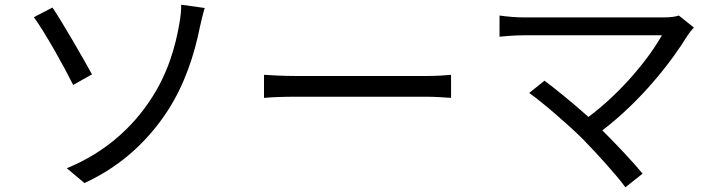

<svg xmlns="http://www.w3.org/2000/svg" viewBox="-20 -751 3040 816"><path d="M264 -36 339 27C502 -48 615 -161 693 -281C766 -394 806 -519 830 -638C834 -656 842 -691 850 -717L750 -731C751 -713 747 -675 742 -649C726 -556 694 -437 617 -323C543 -212 430 -104 264 -36ZM124 -678C172 -612 254 -465 291 -390L371 -435C335 -500 247 -654 203 -719L124 -678Z M1102 -335C1133 -338 1186 -340 1241 -340H1790C1835 -340 1877 -336 1897 -335V-433C1875 -431 1839 -428 1789 -428H1241C1185 -428 1132 -431 1102 -433Z M2865 -685C2851 -680 2829 -677 2801 -677H2205C2170 -677 2131 -681 2103 -685V-595C2123 -597 2166 -601 2205 -601H2793C2743 -511 2628 -364 2481 -254C2413 -315 2331 -381 2294 -408L2229 -356C2282 -319 2398 -219 2458 -159C2521 -94 2601 -6 2638 45L2711 -13C2671 -62 2600 -137 2540 -197C2705 -323 2832 -486 2904 -603C2910 -612 2919 -623 2929 -634Z"/></svg>

Font: Noto Sans CJK KR Regular
Style: Regular
Weight: 400
Designer: Ryoko NISHIZUKA (kana & ideographs); Paul D. Hunt (Latin, Greek & Cyrillic); Wenlong ZHANG (bopomofo); Sandoll Communica
Foundry: Adobe Systems Incorporated
Version: Version 1.004;PS 1.004;hotconv 1.0.82;makeotf.lib2.5.63406